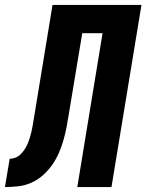

<svg xmlns="http://www.w3.org/2000/svg" viewBox="-62 -755 591 775"><path d="M-42 0 -23 -114Q-12 -114 0 -118.5Q12 -123 21 -132Q30 -141 37 -151.5Q44 -162 49 -173.5Q54 -185 57.5 -196.5Q61 -208 64 -219.5Q67 -231 69 -243Q71 -255 73 -267Q75 -279 77 -291Q79 -303 81 -315L150 -735H509L388 0H250L352 -621H270L216 -296Q212 -270 207 -243.5Q202 -217 194.5 -190.5Q187 -164 176 -138.5Q165 -113 149 -90Q133 -67 111 -47.5Q89 -28 63.5 -17Q38 -6 11 -3Q-16 0 -42 0Z"/></svg>

Font: Iosevka Curly Heavy Oblique
Style: Regular
Weight: 900
Italic angle: -9°
Monospace: yes
Designer: Belleve Invis
Foundry: Belleve Invis
Version: Version 11.1.0; ttfautohint (v1.8.3)